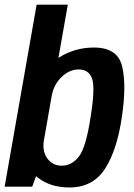

<svg xmlns="http://www.w3.org/2000/svg" viewBox="-40 -805 578 828"><path d="M-20 0 118 -785H252.5L212 -555.5Q212.5 -556 213 -556Q282 -600 365 -600Q467 -600 486.5 -519.5Q506 -439 486 -303.5Q465.5 -159 413.2 -77.8Q361 3.5 259.5 3.5Q176.5 3.5 122 -40Q118.5 -43 115.5 -45.5L99 0ZM183.5 -394.5 148.5 -195Q143 -151.5 163.5 -122.5Q186 -90.5 226.5 -90.5Q269.5 -90.5 300.2 -129.8Q331 -169 351 -302Q371 -426.5 357 -466Q343 -505.5 299.5 -505.5Q259.5 -505.5 225.5 -473Q193 -441.5 183.5 -394.5Z"/></svg>

Font: Anybody SemiBold
Style: Italic
Weight: 600
Italic angle: -10°
Designer: Tyler Finck
Foundry: Etcetera Type Company
Version: Version 1.010; ttfautohint (v1.8.3) -l 8 -r 50 -G 200 -x 14 